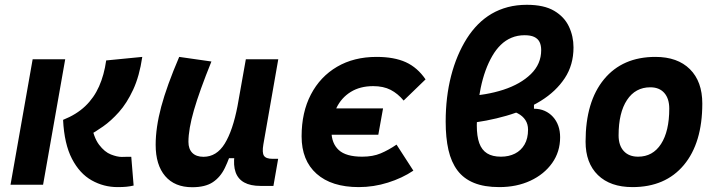

<svg xmlns="http://www.w3.org/2000/svg" viewBox="-20 -762 2970 792"><path d="M464.8 9.8Q407.7 9.8 358.2 -18.1Q308.6 -45.9 276.9 -106.9Q245.1 -168 240.2 -267.6Q295.4 -289.6 331.5 -324Q367.7 -358.4 388.7 -405.8Q409.7 -453.1 418 -512.7L566.9 -527.3Q555.2 -447.8 529.3 -392.1Q503.4 -336.4 470.7 -299.8Q438 -263.2 405 -240.2Q372.1 -217.3 346.2 -203.1L356 -254.9Q365.7 -195.3 388.7 -165Q411.6 -134.8 437.5 -124.8Q463.4 -114.7 481.9 -114.7Q497.1 -114.7 503.2 -115.2Q509.3 -115.7 521.5 -115.2L531.2 3.4Q516.6 6.8 501.7 8.3Q486.8 9.8 464.8 9.8ZM23.4 0 114.7 -517.6H249L157.7 0Z M772.9 10.3Q700.7 10.3 661.4 -35.6Q622.1 -81.5 622.1 -164.6Q622.1 -235.8 645 -321.8Q668 -407.7 719.2 -527.3L852.1 -508.3Q802.7 -386.2 780 -307.6Q757.3 -229 757.3 -176.8Q757.3 -147.5 773.4 -131.3Q789.6 -115.2 819.3 -115.2Q873.5 -115.2 907 -169.4Q940.4 -223.6 960 -325.7L955.1 -109.4H922.9L941.9 -160.6Q926.3 -107.9 907.7 -69.6Q889.2 -31.2 857.9 -10.5Q826.7 10.3 772.9 10.3ZM1054.7 4.9Q1013.2 4.9 987.5 -9.3Q961.9 -23.4 951.9 -51.5Q941.9 -79.6 947.3 -122.1L943.8 -234.9L994.1 -517.6H1127.9L1066.4 -166.5Q1060.5 -132.3 1068.8 -119.6Q1077.1 -106.9 1104 -106.9H1127.4L1107.9 4.9Z M1460 9.8Q1347.7 9.8 1285.9 -45.2Q1224.1 -100.1 1224.1 -199.7Q1224.1 -298.8 1262.5 -372.3Q1300.8 -445.8 1370.4 -486.6Q1439.9 -527.3 1533.2 -527.3Q1606 -527.3 1654.1 -505.4Q1702.1 -483.4 1735.4 -434.6L1645 -347.2Q1621.1 -376 1591.3 -391.4Q1561.5 -406.7 1519.5 -406.7Q1465.3 -406.7 1426.8 -382.8Q1388.2 -358.9 1367.9 -316.9Q1347.7 -274.9 1347.2 -220.2Q1347.7 -170.4 1377.4 -143.1Q1407.2 -115.7 1474.1 -115.7Q1518.1 -115.7 1550.5 -129.4Q1583 -143.1 1615.7 -165.5L1685.1 -58.1Q1639.2 -27.3 1580.3 -8.8Q1521.5 9.8 1460 9.8ZM1267.6 -206.1 1287.1 -314.9H1560.1L1540.5 -206.1Z M1899.4 -252V-365.2Q1985.4 -368.7 2056.4 -391.8Q2127.4 -415 2169.9 -456.5Q2212.4 -498 2212.4 -555.2Q2212.4 -575.2 2205.6 -588.9Q2198.7 -602.5 2183.8 -609.6Q2168.9 -616.7 2144 -616.7Q2114.7 -616.7 2090.1 -606.4Q2065.4 -596.2 2045.7 -576.9Q2025.9 -557.6 2010.7 -531.2Q1979 -476.6 1962.9 -399.4Q1946.8 -322.3 1946.8 -244.6Q1946.8 -200.2 1957 -171.6Q1967.3 -143.1 1989.3 -129.4Q2011.2 -115.7 2046.4 -115.7Q2079.1 -115.7 2104.2 -128.4Q2129.4 -141.1 2143.8 -166Q2158.2 -190.9 2158.2 -227.1Q2158.2 -250 2147.2 -266.8Q2136.2 -283.7 2115.7 -294.4Q2095.2 -305.2 2065.4 -310.1L2182.6 -338.4V-313.5Q2207 -313.5 2226.8 -304.7Q2246.6 -295.9 2261 -280Q2275.4 -264.2 2283 -242.9Q2290.5 -221.7 2290.5 -195.8Q2290.5 -135.7 2257.6 -89.4Q2224.6 -43 2168 -16.6Q2111.3 9.8 2039.6 9.8Q1977.5 9.8 1935.1 -7.6Q1892.6 -24.9 1866.9 -59.1Q1841.3 -93.3 1829.8 -143.6Q1818.4 -193.8 1818.4 -260.3Q1818.4 -361.8 1840.8 -449Q1863.3 -536.1 1905.8 -603.5Q1926.3 -635.7 1951.7 -661.4Q1977.1 -687 2007.8 -705.1Q2038.6 -723.1 2075 -732.7Q2111.3 -742.2 2153.3 -742.2Q2224.1 -742.2 2266.1 -717.3Q2308.1 -692.4 2326.9 -652.3Q2345.7 -612.3 2345.7 -566.4Q2345.7 -494.1 2309.6 -439.5Q2273.4 -384.8 2211.2 -346.2Q2148.9 -307.6 2068.6 -284.4Q1988.3 -261.2 1899.4 -252Z M2588.9 9.8Q2497.6 9.8 2446.5 -39.8Q2395.5 -89.4 2395.5 -177.7Q2395.5 -342.8 2471.7 -435.1Q2547.9 -527.3 2683.6 -527.3Q2774.9 -527.3 2825.9 -476.6Q2877 -425.8 2877 -335Q2877 -172.4 2800.9 -81.3Q2724.8 9.8 2588.9 9.8ZM2612.2 -115.7Q2672.9 -115.7 2706.8 -168.2Q2740.7 -220.7 2740.7 -314Q2740.7 -355.2 2720.3 -378.5Q2699.8 -401.9 2662.6 -401.9Q2601 -401.9 2566.4 -349.5Q2531.7 -297.1 2531.7 -203.6Q2531.7 -162.1 2553 -138.9Q2574.2 -115.7 2612.2 -115.7Z"/></svg>

Font: Cascadia Mono NF
Style: Italic
Weight: 400
Italic angle: -10°
Monospace: yes
Designer: Aaron Bell
Foundry: Saja Typeworks
Version: Version 2404.023